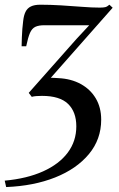

<svg xmlns="http://www.w3.org/2000/svg" viewBox="-48 -534 493 795"><path d="M-22.5 240.5 -28.5 214Q64 205.5 130.5 175.5Q197 145.5 232.5 98Q268 50.5 268 -11Q268 -70.5 233.8 -103.8Q199.5 -137 126 -137Q114 -137 103 -136.2Q92 -135.5 83.5 -133L71 -149.5L268.5 -372.5L321.5 -429.5Q300 -429.5 266 -429.5Q232 -429.5 196.8 -429.5Q161.5 -429.5 135.5 -429.5Q112.5 -429.5 98.5 -423Q84.5 -416.5 76.2 -397.8Q68 -379 60.5 -342.5H41.5Q42 -361 42.5 -379Q43 -397 44.5 -414.2Q46 -431.5 48 -447.5Q50.5 -470.5 57.8 -485.2Q65 -500 79.8 -507.2Q94.5 -514.5 119 -514.5Q160 -514.5 204.8 -511.8Q249.5 -509 291.2 -505.8Q333 -502.5 365 -502.5Q380.5 -502.5 388.2 -504.5Q396 -506.5 405 -514.5L418.5 -502L162.5 -212Q169 -212 177 -211.5Q185 -211 193.5 -210.5Q246.5 -208 286.2 -186.2Q326 -164.5 348.5 -126.8Q371 -89 371 -38.5Q371 43 320 104.2Q269 165.5 180.2 200.8Q91.5 236 -22.5 240.5Z"/></svg>

Font: Merriweather 144pt
Style: Italic
Weight: 400
Italic angle: -7.8°
Version: Version 2.101